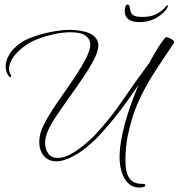

<svg xmlns="http://www.w3.org/2000/svg" viewBox="-20 -706 792 851"><path d="M596 125Q571 125 553.5 110.5Q536 96 525 72Q517 52 513.5 32Q510 12 510 -8Q510 -33 513 -57Q521 -119 543 -190.5Q565 -262 595 -331Q556 -273 513 -216Q470 -159 411 -96Q393 -77 359 -49.5Q325 -22 287 -5Q254 9 231 9Q194 9 174 -15.5Q154 -40 154 -76Q154 -100 163 -127Q175 -159 200 -199.5Q225 -240 256 -283.5Q287 -327 315 -369.5Q343 -412 361.5 -448Q380 -484 380 -508Q380 -532 360 -547.5Q340 -563 292 -563Q258 -563 219.5 -554.5Q181 -546 147.5 -533Q114 -520 95 -506Q55 -478 37.5 -450.5Q20 -423 20 -402Q20 -385 29 -373Q30 -372 30 -370Q30 -367 26.5 -365Q23 -363 20 -367Q5 -387 5 -412Q5 -436 20.5 -463.5Q36 -491 72 -516Q94 -532 136 -546Q178 -560 225.5 -568Q273 -576 309 -573Q368 -568 392 -549.5Q416 -531 416 -505Q416 -480 397 -443Q378 -406 348.5 -362.5Q319 -319 287.5 -275Q256 -231 229.5 -191.5Q203 -152 191 -123Q180 -96 180 -72Q180 -45 194 -25.5Q208 -6 236 -6Q256 -6 279 -16Q304 -27 328.5 -45Q353 -63 373 -81Q393 -99 402 -109Q470 -182 524.5 -262.5Q579 -343 638 -422L641 -426Q652 -446 662.5 -464.5Q673 -483 683 -499Q690 -510 697.5 -520Q705 -530 713 -540Q716 -543 727 -539Q738 -535 746.5 -528Q755 -521 750 -514Q701 -442 660.5 -379Q620 -316 590.5 -248.5Q561 -181 544 -93Q541 -76 538.5 -51Q536 -26 536 0Q536 17 537.5 33.5Q539 50 543 62Q551 87 567.5 98Q584 109 610 109H613Q624 109 624 115Q624 123 610 124Q606 125 602.5 125Q599 125 596 125ZM600 -608Q533 -608 533 -656Q533 -661 533.5 -664.5Q534 -668 534 -669Q536 -680 539.5 -683Q543 -686 546 -686Q554 -686 556 -668Q558 -650 568 -640.5Q578 -631 612 -631Q647 -631 669.5 -642Q692 -653 706 -667Q712 -673 715 -677.5Q718 -682 721 -682Q727 -682 723 -675Q719 -664 702 -648Q685 -632 659 -620Q633 -608 600 -608Z"/></svg>

Font: Waterfall
Style: Regular
Weight: 400
Designer: Robert E. Leuschke
Foundry: Robert E. Leuschke
Version: Version 1.010; ttfautohint (v1.8.3)